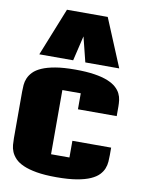

<svg xmlns="http://www.w3.org/2000/svg" viewBox="-107 -1088 936 1184"><g transform="rotate(10 361.0 -496.0)"><path d="M630.4 -220.2V-172.9Q630.4 -153.8 628.9 -132.1Q627.4 -110.4 619.1 -89.1Q610.8 -67.9 592.5 -48.6Q574.2 -29.3 540.8 -14.4Q507.3 0.5 455.6 9.3Q403.8 18.1 328.6 18.1Q255.4 18.1 204.8 9.3Q154.3 0.5 121.1 -14.2Q87.9 -28.8 69.3 -48.3Q50.8 -67.9 42 -88.9Q33.2 -109.9 31.5 -131.6Q29.8 -153.3 29.8 -172.9V-465.8Q29.8 -485.4 31.5 -506.8Q33.2 -528.3 42 -549.3Q50.8 -570.3 69.3 -589.6Q87.9 -608.9 121.1 -623.5Q154.3 -638.2 204.8 -647Q255.4 -655.8 328.6 -655.8Q399.9 -655.8 450 -647.9Q500 -640.1 533.4 -626.5Q566.9 -612.8 586.4 -595.2Q606 -577.6 615.7 -557.6Q625.5 -537.6 627.9 -517.1Q630.4 -496.6 630.4 -477.5V-417.5H387.7V-517.6H272.5V-115.7H387.7V-220.2ZM469.7 -1010.3 594.7 -710H382.3L343.3 -866.2L306.2 -710H94.2L214.4 -1010.3Z"/></g></svg>

Font: Coda Caption ExtraBold
Style: Regular
Weight: 800
Designer: vernon adams
Foundry: vernon adams
Version: Version 1.002